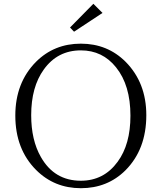

<svg xmlns="http://www.w3.org/2000/svg" viewBox="-20 -968 841 1004"><path d="M468.3 -948.2 516.1 -900.4 367.2 -802.2 346.2 -824.2ZM402.8 -739.7Q542 -739.7 637.2 -644.5Q745.1 -535.2 745.1 -365.7Q745.1 -187 636.2 -77.6Q542 16.1 402.8 16.1Q264.2 16.1 168.9 -79.1Q60.1 -188 60.1 -363.8Q60.1 -535.2 168 -644.5Q263.2 -739.7 402.8 -739.7ZM402.8 -704.6Q280.8 -704.6 209 -604.5Q143.1 -513.2 143.1 -365.7Q143.1 -235.4 193.8 -147Q264.2 -22.9 402.8 -22.9Q522.9 -22.9 595.2 -122.1Q662.1 -212.9 662.1 -362.8Q662.1 -522.5 586.9 -615.7Q516.1 -704.6 402.8 -704.6Z"/></svg>

Font: I.MingCP
Style: Regular
Weight: 400
Designer: I.Font Project
Version: Version 8.000; Sep 06, 2022